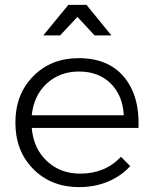

<svg xmlns="http://www.w3.org/2000/svg" viewBox="-20 -764 629 786"><path d="M296.9 -694.8 226.1 -619.1H157.2L259.8 -744.1H334L436 -619.1H367.2ZM301.8 -525.9Q423.8 -525.9 488 -448.5Q552.2 -371.1 546.9 -240.2H109.9Q117.2 -155.8 172.1 -104.5Q227.1 -53.2 308.1 -53.2Q410.6 -53.2 475.1 -122.1L513.2 -84Q475.6 -43 421.9 -20.5Q368.2 2 304.2 2Q189.5 2 116.2 -72Q43 -146 43 -262.2Q43 -377.9 116 -451.9Q189 -525.9 301.8 -525.9ZM109.9 -292H486.8Q482.4 -373.5 433.1 -422.4Q383.8 -471.2 303.2 -471.2Q224.6 -471.2 171.4 -422.1Q118.2 -373 109.9 -292Z"/></svg>

Font: Montserrat arm Light
Style: Regular
Weight: 300
Designer: Julieta Ulanovsky
Foundry: Julieta Ulanovsky
Version: Version 6.000;PS 006.000;hotconv 1.0.88;makeotf.lib2.5.64775